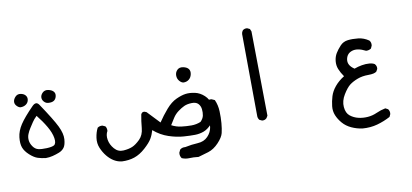

<svg xmlns="http://www.w3.org/2000/svg" viewBox="-70 -665 2641 1232"><g transform="rotate(-10 1250.0 -49.5)"><path d="M171 165Q144 162 120 154.5Q96 147 68.5 122Q41 97 31.5 71Q22 45 26.5 4.5Q31 -36 57.5 -76.5Q84 -117 145 -179Q171 -205 189 -179Q263 -69 287 -19.5Q311 30 308.5 66.5Q306 103 293.5 120Q281 137 259.5 145.5Q238 154 216 159.5Q194 165 171 165ZM236 94Q252 83 246.5 48Q241 13 216.5 -29Q192 -71 159 -112Q140 -94 129 -77Q118 -60 106.5 -42.5Q95 -25 87.5 -6Q80 13 82 33.5Q84 54 98 74.5Q112 95 132.5 100Q153 105 187.5 103.5Q222 102 236 94ZM247 -181Q232 -182 220.5 -194.5Q209 -207 209.5 -223Q210 -239 224.5 -253Q239 -267 261.5 -262.5Q284 -258 295 -245.5Q306 -233 301.5 -214Q297 -195 283.5 -187Q270 -179 247 -181ZM68 -184Q56 -185 43.5 -198Q31 -211 32.5 -227Q34 -243 48 -257.5Q62 -272 82.5 -268.5Q103 -265 113.5 -252.5Q124 -240 121 -222.5Q118 -205 103.5 -194.5Q89 -184 68 -184Z M648 271Q621 268 597.5 254Q574 240 554 215.5Q534 191 521 160Q508 129 513 93.5Q518 58 532 31Q546 21 564 23L582 31Q591 42 590 62Q576 86 581.5 118.5Q587 151 611 178.5Q635 206 670 203.5Q705 201 728.5 191Q752 181 779 154.5Q806 128 810 83Q814 38 822 -4Q832 -27 858 -13Q904 36 935 68Q963 26 995.5 -11.5Q1028 -49 1063 -65Q1098 -81 1125 -84.5Q1152 -88 1185 -81Q1218 -74 1245.5 -48.5Q1273 -23 1276.5 10Q1280 43 1275.5 77.5Q1271 112 1247 138Q1223 164 1196.5 174Q1170 184 1139.5 184.5Q1109 185 1065 182Q1021 179 969.5 162Q918 145 874 107Q866 136 852 160Q838 184 802.5 216Q767 248 730 260.5Q693 273 648 271ZM1188 109Q1206 91 1210 71.5Q1214 52 1211.5 30Q1209 8 1195 -6.5Q1181 -21 1152 -20Q1123 -19 1103.5 -10Q1084 -1 1062.5 15Q1041 31 1027 52.5Q1013 74 999 97Q1029 113 1062.5 117Q1096 121 1127.5 121Q1159 121 1188 109ZM1126 -159Q1112 -160 1099 -175Q1086 -190 1086 -211Q1086 -232 1100.5 -246.5Q1115 -261 1139.5 -256Q1164 -251 1174 -237.5Q1184 -224 1179.5 -203Q1175 -182 1160.5 -170.5Q1146 -159 1126 -159Z M1137 328Q1103 324 1078 325.5Q1053 327 1029 317Q1017 301 1020 280L1029 261Q1043 249 1064 251Q1106 242 1147 240Q1188 238 1213 212Q1238 186 1243 153Q1248 120 1238 7L1248 -13Q1262 -25 1283 -22L1303 -13Q1319 22 1320.5 63Q1322 104 1319 140Q1316 176 1309.5 203Q1303 230 1271.5 263.5Q1240 297 1203.5 308.5Q1167 320 1137 328Z M1579 169 1562 161Q1552 148 1553 132L1549 -400Q1550 -413 1558 -423Q1570 -433 1587 -431L1604 -423L1611 -406L1618 144L1609 159Q1597 171 1579 169Z M2205 331Q2168 326 2134.5 310.5Q2101 295 2079 269.5Q2057 244 2045.5 216Q2034 188 2037.5 156.5Q2041 125 2050.5 93.5Q2060 62 2084.5 32.5Q2109 3 2146 -20Q2127 -47 2117 -72Q2107 -97 2110 -125Q2113 -153 2126 -174.5Q2139 -196 2159.5 -218Q2180 -240 2210.5 -243.5Q2241 -247 2277.5 -243Q2314 -239 2346 -217Q2358 -203 2355 -183L2347 -165Q2333 -155 2314 -156Q2261 -183 2225.5 -171.5Q2190 -160 2184 -122Q2178 -84 2221 -56Q2245 -65 2271 -69.5Q2297 -74 2320 -72Q2342 -70 2354 -62Q2367 -48 2364 -29L2355 -13Q2341 -1 2301 -1Q2261 -1 2229.5 11Q2198 23 2177 39Q2156 55 2131.5 95Q2107 135 2110.5 175Q2114 215 2137.5 233.5Q2161 252 2190.5 259Q2220 266 2251.5 263.5Q2283 261 2311.5 248Q2340 235 2371 229L2388 238Q2399 252 2396 271L2388 288Q2347 310 2302 322.5Q2257 335 2205 331Z"/></g></svg>

Font: NaniFont Regular
Style: Regular
Weight: 400
Designer: Nanigashitei
Version: Version 1.036